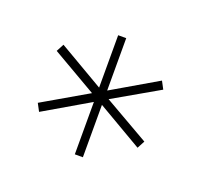

<svg xmlns="http://www.w3.org/2000/svg" viewBox="-62 -792 422 403"><g transform="rotate(20 149.0 -590.0)"><path d="M140 -723H158V-606L259 -665L268 -648L167 -590L268 -532L259 -515L158 -574V-457H140V-574L39 -515L30 -532L130 -590L30 -648L39 -665L140 -606Z"/></g></svg>

Font: Alexandria Thin
Style: Regular
Weight: 250
Designer: Mohamed Gaber
Foundry: Kief Type Foundry
Version: Version 5.100